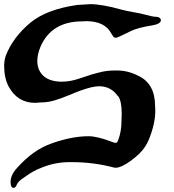

<svg xmlns="http://www.w3.org/2000/svg" viewBox="-20 -667 837 926"><path d="M45 239Q31 239 31 210Q31 176 64 141Q140 56 228 25Q326 -10 407 -10Q450 -10 522 18Q531 22 538 22Q546 22 550 8Q566 -32 566 -85Q566 -90 566.5 -101Q567 -112 567 -118Q567 -177 551 -202V-201L548 -204Q515 -251 458 -251Q426 -251 368 -230Q351 -224 311.5 -207.5Q272 -191 240.5 -182Q209 -173 178 -173Q173 -173 163 -172Q153 -171 149 -171Q65 -171 22 -249Q0 -291 0 -349Q0 -375 8 -399Q43 -488 127 -558Q205 -622 352 -643Q363 -643 384 -645Q405 -647 415 -647Q472 -647 568 -620Q586 -615 623 -608.5Q660 -602 678 -597Q716 -586 733 -586Q743 -586 749.5 -581Q756 -576 756 -570Q756 -551 711 -544Q647 -534 613 -518Q603 -513 584 -504Q565 -495 559 -492Q545 -485 537 -485Q532 -485 529 -488Q525 -492 517 -505Q486 -565 395 -565Q393 -565 386.5 -564.5Q380 -564 377 -564Q228 -564 175 -441Q160 -405 160 -373Q160 -325 194 -297Q226 -273 277 -273Q317 -273 359 -287Q361 -287 388 -296.5Q415 -306 424.5 -308.5Q434 -311 456.5 -317Q479 -323 497 -325Q515 -327 533 -327H545Q598 -327 648 -301Q728 -263 728 -155Q728 -152 728.5 -145Q729 -138 729 -134Q729 -70 698 6Q683 43 653 73Q610 114 569 134Q551 142 538 142Q532 142 529 141Q432 115 326 115H314Q246 115 182 141Q169 146 159 150.5Q149 155 137 162Q125 169 121.5 171.5Q118 174 102.5 184.5Q87 195 85 197Q66 209 58 230Q53 239 45 239Z"/></svg>

Font: Fedorovsk Unicode
Style: Medium
Weight: 500
Designer: Aleksandr Andreev and Nikita Simmons
Version: Version 3.2